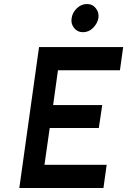

<svg xmlns="http://www.w3.org/2000/svg" viewBox="-20 -934 632 954"><path d="M469 -844Q473 -872 456 -893Q440 -914 412 -914Q384 -914 362 -893Q340 -872 336 -844Q331 -817 348 -795Q365 -774 392 -774Q421 -774 442 -795Q464 -817 469 -844ZM76 0H494L510 -115H201L227 -298H471L488 -412H244L268 -585H576L592 -700H174Z"/></svg>

Font: Unageo
Style: SemiBold-Italic
Weight: 600
Designer: Richard Sepsi
Foundry: Richard Sepsi
Version: Version 2.000